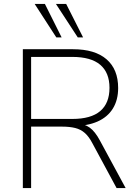

<svg xmlns="http://www.w3.org/2000/svg" viewBox="-20 -955 694 975"><path d="M96 0V-705H351Q462 -705 521 -654Q580 -603 580 -508Q580 -447 553 -403.5Q526 -360 474.5 -337.5Q423 -315 351 -315L362 -327H370Q408 -327 435.5 -307Q463 -287 487 -242L618 0H572L450 -226Q432 -261 411 -279.5Q390 -298 362 -305Q334 -312 295 -312H138V0ZM138 -351H347Q442 -351 489 -391Q536 -431 536 -509Q536 -586 489 -626Q442 -666 347 -666H138ZM375 -765 264 -935H316L402 -765ZM266 -765 156 -935H208L293 -765Z"/></svg>

Font: Nunito Sans 12pt ExtraLight
Style: Regular
Weight: 200
Designer: Vernon Adams
Foundry: Vernon Adams
Version: Version 3.101;gftools[0.9.27]